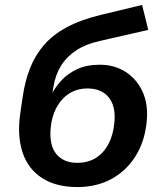

<svg xmlns="http://www.w3.org/2000/svg" viewBox="-20 -747 669 777"><path d="M293 10Q206 10 149.5 -27Q93 -64 71 -131Q49 -198 62 -288L72 -356Q81 -418 101 -469.5Q121 -521 156.5 -563Q192 -605 249 -636Q306 -667 389 -687L555 -727L580 -626L383 -581Q328 -569 289 -543.5Q250 -518 227 -481Q204 -444 196 -395L190 -357H185Q201 -392 228 -421Q255 -450 293 -467.5Q331 -485 381 -485Q440 -486 486 -457.5Q532 -429 556 -378Q580 -327 574 -259Q567 -177 529.5 -116.5Q492 -56 431.5 -23Q371 10 293 10ZM292 -88Q336 -88 368 -108Q400 -128 419.5 -165.5Q439 -203 443 -253Q449 -318 419.5 -353.5Q390 -389 334 -389Q292 -389 260 -368.5Q228 -348 208.5 -311.5Q189 -275 185 -228Q179 -158 208.5 -123Q238 -88 292 -88Z"/></svg>

Font: Nunito Sans 9pt
Style: Bold Italic
Weight: 700
Italic angle: -9°
Version: Version 3.101;gftools[0.9.27]